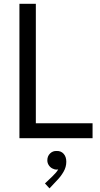

<svg xmlns="http://www.w3.org/2000/svg" viewBox="-20 -740 534 1028"><path d="M84 -719.7H171.9V-80.1H475.6V0H84ZM220.7 242.2 260.7 204.1Q283.7 182.1 291.5 167Q286.6 168 283.2 168Q271 168 259.5 161.6Q248 155.3 240.7 143.8Q233.4 132.3 233.4 118.2Q233.4 96.2 248 81.8Q262.7 67.4 283.2 68.4Q306.2 67.4 320.6 83.3Q335 99.1 335 126Q335 154.8 319.8 180.4Q304.7 206.1 287.1 223.6L245.1 268.6Z"/></svg>

Font: Reddit Sans Strawberry
Style: Regular
Weight: 400
Designer: Stephen Hutchings
Foundry: Reddit
Version: Version 1.013